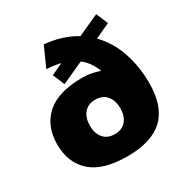

<svg xmlns="http://www.w3.org/2000/svg" viewBox="-167 -863 985 1015"><g transform="rotate(-30 325.0 -355.0)"><path d="M495 -608Q558 -543 587.5 -454.5Q617 -366 617 -268Q617 -125 545 -56.5Q473 12 325 12Q177 12 105 -51.5Q33 -115 33 -228Q33 -340 105 -404Q177 -468 325 -468Q377 -468 429 -449Q418 -478 401.5 -502.5Q385 -527 360 -546L226 -485L196 -557L267 -590Q229 -599 182 -602L236 -722Q293 -717 340.5 -701.5Q388 -686 426 -663L556 -722L586 -650ZM325 -123Q370 -123 394 -152Q418 -181 418 -228Q418 -274 394 -303.5Q370 -333 325 -333Q280 -333 256 -303.5Q232 -274 232 -228Q232 -181 256 -152Q280 -123 325 -123Z"/></g></svg>

Font: Geist Black
Style: Regular
Weight: 400
Designer: Basement.studio, Andrés Briganti, Mateo Zaragoza
Foundry: Basement.studio, Vercel, Andrés Briganti, Guido Ferreyra, Mateo Zaragoza
Version: Version 1.401